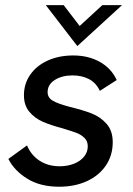

<svg xmlns="http://www.w3.org/2000/svg" viewBox="-20 -717 516 746"><path d="M12.5 -99.5 85 -152Q100.5 -114.5 133.5 -92.8Q166.5 -71 212 -71Q242.5 -71 267.2 -80.8Q292 -90.5 306.5 -108.2Q321 -126 321 -148.5Q321 -168.5 308 -181.2Q295 -194 277 -200.8Q259 -207.5 221 -219Q177 -230.5 146.2 -244Q115.5 -257.5 94.2 -282.5Q73 -307.5 73 -347Q73 -391.5 97.5 -426.8Q122 -462 165.5 -481.8Q209 -501.5 264.5 -501.5Q323.5 -501.5 368 -476.5Q412.5 -451.5 433.5 -406L368 -364Q353.5 -395 326 -409.5Q298.5 -424 261.5 -424Q220.5 -424 192.8 -406.2Q165 -388.5 165 -359Q165 -338 184.2 -326.2Q203.5 -314.5 250 -302Q302 -289.5 336 -276.2Q370 -263 394 -236Q418 -209 418 -164.5Q418 -113.5 391.5 -74.2Q365 -35 317.8 -13.2Q270.5 8.5 210 8.5Q136 8.5 85.8 -22.8Q35.5 -54 12.5 -99.5ZM158 -697H227.5L289.5 -616L377.5 -697H454L280.5 -538Z"/></svg>

Font: HK Grotesk Medium
Style: Italic
Weight: 500
Italic angle: -8°
Designer: Alfredo Marco Pradil
Foundry: Hanken Design Co.
Version: Version 3.004